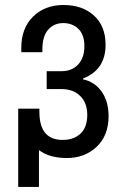

<svg xmlns="http://www.w3.org/2000/svg" viewBox="-20 -736 494 756"><path d="M407.5 -278.5Q407.5 -202.4 360.6 -158.1Q313.6 -113.8 243.7 -113.8Q173.8 -113.8 133.4 -145.1V0H51.7V-308H135.1V-295.4Q135.1 -185.1 226.8 -185.1Q271.1 -185.1 297.4 -210.3Q323.6 -235.4 323.6 -283.2Q323.6 -331 295.8 -358.2Q268 -385.3 221.5 -385.3H163.8V-455.7H222.4Q263.2 -455.7 287.8 -482.2Q312.3 -508.7 312.3 -553.9Q312.3 -599 288.9 -622.1Q265.4 -645.1 228.9 -645.1Q192.4 -645.1 169.6 -619Q146.8 -593 146.8 -540.8V-530.4H63.9V-548.2Q63.9 -624.7 110.1 -670.5Q156.4 -716.3 230.2 -716.3Q304.1 -716.3 349.9 -674.8Q395.7 -633.4 395.7 -559.5Q395.7 -461.3 307.1 -427V-423.5Q352.3 -414 379.9 -375.8Q407.5 -337.5 407.5 -278.5Z"/></svg>

Font: Puralecka Narrow
Style: Regular
Weight: 400
Designer: Hector Gatti, Marcela Romero, Pablo Cosgaya and Nicolas Silva
Version: Version 1.004;PS 001.004;hotconv 1.0.70;makeotf.lib2.5.58329